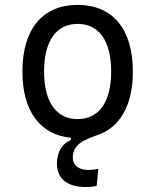

<svg xmlns="http://www.w3.org/2000/svg" viewBox="-20 -547 626 774"><path d="M325.2 207C337.9 207 353.5 206.1 369.6 202.6L376.5 133.8C361.3 136.7 348.1 138.2 337.9 138.2C290.5 138.2 273.4 113.3 273.4 88.4C273.4 35.2 318.8 17.1 367.2 -0.5C462.4 -30.3 515.6 -120.6 515.6 -258.8C515.6 -429.7 434.1 -527.3 293 -527.3C151.9 -527.3 70.3 -429.7 70.3 -258.8C70.3 -99.1 141.6 -3.4 266.1 8.3V17.6C230.5 31.2 209.5 65.9 209.5 112.8C209.5 172.9 251.5 207 325.2 207ZM293 -66.9C206.5 -66.9 157.7 -136.2 157.7 -258.8C157.7 -381.3 206.5 -450.7 293 -450.7C379.4 -450.7 428.2 -381.3 428.2 -258.8C428.2 -136.2 379.4 -66.9 293 -66.9Z"/></svg>

Font: Cascadia Code SemiLight
Style: Regular
Weight: 350
Monospace: yes
Designer: Aaron Bell
Foundry: Saja Typeworks
Version: Version 2404.023